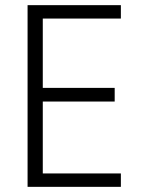

<svg xmlns="http://www.w3.org/2000/svg" viewBox="-20 -725 548 745"><path d="M87 0V-705H449V-653H146V-384H425V-331H146V-52H449V0Z"/></svg>

Font: Nunito Sans 10pt Condensed Light
Style: Regular
Weight: 300
Width: 3
Designer: Vernon Adams
Foundry: Vernon Adams
Version: Version 3.101;gftools[0.9.27]